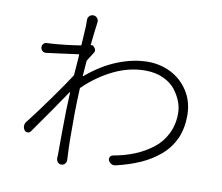

<svg xmlns="http://www.w3.org/2000/svg" viewBox="-86 -883 1171 1014"><g transform="rotate(10 500.0 -376.0)"><path d="M349.6 -622.1Q358.4 -625 364.3 -618.2L369.1 -612.3Q380.9 -599.6 372.1 -585.9Q348.6 -548.8 342.8 -540Q340.8 -536.1 340.8 -531.2Q339.8 -519.5 337.9 -493.7Q335.9 -467.8 335 -455.1Q335 -454.1 336.4 -453.6Q337.9 -453.1 337.9 -454.1Q418.9 -522.5 502.4 -555.2Q585.9 -587.9 662.1 -587.9Q727.5 -587.9 784.7 -559.6Q841.8 -531.2 878.4 -475.1Q915 -418.9 915 -342.8Q915 -276.4 891.6 -221.7Q866.2 -166 820.8 -127Q775.4 -87.9 717.3 -62Q659.2 -36.1 586.9 -19.5Q575.2 -16.6 564.5 -22.5Q553.7 -28.3 548.8 -39.1Q544.9 -48.8 549.8 -57.6Q554.7 -66.4 564.5 -68.4Q626 -79.1 677.7 -100.1Q729.5 -121.1 772.9 -154.3Q816.4 -187.5 840.8 -237.3Q865.2 -286.1 865.2 -346.7Q865.2 -378.9 853 -410.6Q840.8 -442.4 817.4 -472.2Q793.9 -502 752 -521Q710 -540 656.2 -540Q571.3 -540 488.8 -500.5Q406.2 -460.9 334 -391.6Q331.1 -388.7 331.1 -384.8Q327.1 -291 327.1 -253.9Q327.1 -237.3 327.1 -203.1Q327.1 -183.6 327.1 -169.9Q327.1 -161.1 327.1 -155.3Q327.1 -141.6 327.1 -116.7Q327.1 -91.8 328.1 -70.8Q329.1 -49.8 330.1 -25.4L331.1 -2.9Q332 8.8 323.7 17.6Q315.4 26.4 303.7 26.4Q293 26.4 285.2 17.6Q277.3 8.8 277.3 -2.9Q278.3 -13.7 278.3 -24.4Q278.3 -73.2 278.8 -142.1Q279.3 -210.9 280.3 -258.8Q280.3 -275.4 284.2 -356.4Q284.2 -357.4 283.2 -357.9Q282.2 -358.4 281.2 -357.4Q222.7 -269.5 116.2 -119.1Q110.4 -110.4 99.6 -110.4Q88.9 -110.4 83 -118.2Q75.2 -127.9 75.2 -140.6Q75.2 -153.3 83 -163.1Q129.9 -222.7 192.4 -310.1Q254.9 -397.5 287.1 -447.3Q289.1 -451.2 289.1 -455.1Q291 -471.7 293 -506.8Q294.9 -542 296.9 -559.6Q296.9 -561.5 295.4 -562.5Q293.9 -563.5 293 -563.5Q270.5 -560.5 207 -551.8Q143.6 -543 124 -541Q112.3 -539.1 103.5 -546.4Q94.7 -553.7 93.8 -565.4Q92.8 -576.2 100.1 -584.5Q107.4 -592.8 119.1 -592.8Q127 -592.8 142.6 -593.8Q214.8 -598.6 295.9 -611.3Q299.8 -612.3 299.8 -616.2Q305.7 -716.8 305.7 -716.8Q305.7 -738.3 305.7 -749Q304.7 -761.7 313.5 -770.5Q322.3 -779.3 334 -779.3Q334 -779.3 335 -779.3Q347.7 -779.3 356 -769Q364.3 -758.8 362.3 -746.1Q356.4 -704.1 347.7 -623Q347.7 -623 348.1 -622.6Q348.6 -622.1 349.6 -622.1Z"/></g></svg>

Font: Gen Jyuu Gothic L Monospace Light
Style: Regular
Weight: 300
Designer: [Source Han Sans]
Ryoko NISHIZUKA  (kana & ideographs); Paul D. Hunt (Latin, Greek & Cyrillic); Wenlong ZHANG  (bopomofo
Version: Version 1.002.20150607